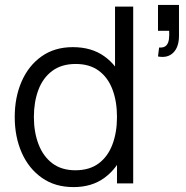

<svg xmlns="http://www.w3.org/2000/svg" viewBox="-20 -747 758 782"><path d="M279.5 15Q204 15 150.5 -22.8Q97 -60.5 68.5 -125Q40 -189.5 40 -270.5Q40 -351 68.2 -415.5Q96.5 -480 149.5 -517.5Q202.5 -555 276.5 -555Q352.5 -555 404.5 -518Q456.5 -481 483.2 -416.8Q510 -352.5 510 -270.5Q510 -190 483.5 -125.2Q457 -60.5 405.5 -22.8Q354 15 279.5 15ZM287 -53.5Q344.5 -53.5 382 -81.5Q419.5 -109.5 438 -158.8Q456.5 -208 456.5 -270.5Q456.5 -334 438 -382.8Q419.5 -431.5 382.2 -459Q345 -486.5 288.5 -486.5Q230.5 -486.5 192.5 -458Q154.5 -429.5 136.2 -380.5Q118 -331.5 118 -270.5Q118 -209 136.8 -159.8Q155.5 -110.5 193 -82Q230.5 -53.5 287 -53.5ZM456.5 0V-406.5H448.5V-720H522.5V0ZM623.5 -517 628 -553.5Q648 -552 657 -561.5Q666 -571 668 -587Q670 -603 669 -621.5H623.5V-727H709V-601.5Q709 -555.5 685.8 -532.5Q662.5 -509.5 623.5 -517Z"/></svg>

Font: Manrope ExtraLight
Style: Regular
Weight: 400
Version: Version 4.504